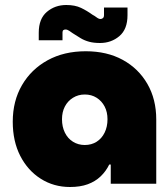

<svg xmlns="http://www.w3.org/2000/svg" viewBox="-20 -735 674 768"><path d="M260 13Q195 13 143 -20Q91 -53 61 -111.5Q31 -170 31 -248Q31 -331 68 -394.5Q105 -458 170.5 -494Q236 -530 323 -530Q408 -530 471 -495.5Q534 -461 569.5 -399.5Q605 -338 605 -257V0H423V-77H417Q404 -50 382.5 -29.5Q361 -9 331 2Q301 13 260 13ZM319 -155Q346 -155 366.5 -168Q387 -181 398.5 -204.5Q410 -228 410 -258Q410 -287 398.5 -309Q387 -331 366.5 -344Q346 -357 319 -357Q293 -357 272 -344Q251 -331 239.5 -309Q228 -287 228 -258Q228 -228 239.5 -204.5Q251 -181 272 -168Q293 -155 319 -155ZM380 -563Q355 -563 336.5 -568Q318 -573 303 -582Q288 -591 271 -602Q264 -607 256.5 -612Q249 -617 242 -617Q237 -617 233.5 -614.5Q230 -612 230 -605V-574H135V-604Q135 -660 167.5 -687.5Q200 -715 245 -715Q280 -715 304 -703.5Q328 -692 350 -676Q358 -672 366.5 -665.5Q375 -659 382 -659Q387 -659 391.5 -662.5Q396 -666 396 -675V-705H490V-674Q490 -618 457.5 -590.5Q425 -563 380 -563Z"/></svg>

Font: MuseoModerno Thin Black
Style: Regular
Weight: 900
Version: Version 1.002